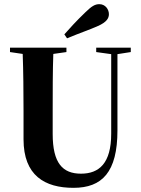

<svg xmlns="http://www.w3.org/2000/svg" viewBox="-20 -886 677 922"><path d="M28 -636 89 -627C92 -549 93 -442 93 -352V-217C93 -43 195 16 333 16C470 16 544 -59 544 -260V-626L608 -636V-657H442V-636L514 -626V-244C514 -102 456 -52 369 -52C281 -52 233 -102 233 -243V-352C233 -442 233 -549 236 -627L299 -636V-657H28ZM289 -721 302 -702C364 -728 410 -743 450 -761C493 -780 503 -799 503 -818C503 -841 486 -866 457 -866C436 -866 420 -856 391 -828C342 -781 316 -751 289 -721Z"/></svg>

Font: Source Serif 4 Display
Style: Bold
Weight: 700
Designer: Frank Grießhammer
Foundry: Adobe Systems Incorporated
Version: Version 4.004;hotconv 1.0.117;makeotfexe 2.5.65602